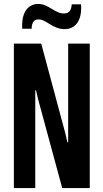

<svg xmlns="http://www.w3.org/2000/svg" viewBox="-20 -949 522 969"><path d="M50 0V-729H188L310 -275L320 -231H324V-729H433V0H294L171 -453L162 -493H158V0ZM308 -802Q285 -802 266 -809.5Q247 -817 231.5 -827Q216 -837 202 -844Q188 -851 174 -851Q154 -851 146.5 -836Q139 -821 140 -804H92Q90 -851 101 -878Q112 -905 131 -917Q150 -929 171 -929Q192 -929 209 -921.5Q226 -914 241 -904.5Q256 -895 271 -888Q286 -881 302 -881Q323 -881 332 -893.5Q341 -906 342 -927H389Q392 -884 381.5 -856Q371 -828 351.5 -815Q332 -802 308 -802Z"/></svg>

Font: Hubot Sans Condensed SemiBold
Style: Regular
Weight: 600
Width: 3
Designer: Deni Anggara
Foundry: GitHub, Inc., Subsidiary of Microsoft Corporation
Version: Version 2.000